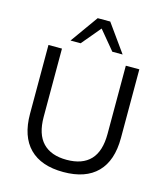

<svg xmlns="http://www.w3.org/2000/svg" viewBox="-134 -1040 1004 1153"><g transform="rotate(15 367.5 -464.0)"><path d="M368 9Q230 9 157.5 -64Q85 -137 85 -278V-705H169V-281Q169 -173 220 -120Q271 -67 368 -67Q466 -67 516 -120Q566 -173 566 -281V-705H650V-278Q650 -137 578 -64Q506 9 368 9ZM206 -765 329 -937H407L530 -765H466L368 -883L269 -765Z"/></g></svg>

Font: Nunito Sans 12pt ExtraLight 11pt
Style: Regular
Weight: 400
Version: Version 3.101;gftools[0.9.27]